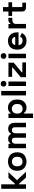

<svg xmlns="http://www.w3.org/2000/svg" viewBox="2214 -2968 954 5423"><g transform="rotate(-90 2691.5 -257.0)"><path d="M70 0V-700H196V-313H214L378 -496H542L313 -256L550 0H388L214 -197H196V0Z M840 14Q766 14 707 -16Q648 -46 614 -103Q580 -160 580 -240V-256Q580 -336 614 -393Q648 -450 707 -480Q766 -510 840 -510Q914 -510 973 -480Q1032 -450 1066 -393Q1100 -336 1100 -256V-240Q1100 -160 1066 -103Q1032 -46 973 -16Q914 14 840 14ZM840 -98Q898 -98 936 -135.5Q974 -173 974 -243V-253Q974 -323 936.5 -360.5Q899 -398 840 -398Q782 -398 744 -360.5Q706 -323 706 -253V-243Q706 -173 744 -135.5Q782 -98 840 -98Z M1216 0V-496H1340V-442H1358Q1371 -467 1401 -485.5Q1431 -504 1480 -504Q1533 -504 1565 -483.5Q1597 -463 1614 -430H1632Q1649 -462 1680 -483Q1711 -504 1768 -504Q1814 -504 1851.5 -484.5Q1889 -465 1911.5 -425.5Q1934 -386 1934 -326V0H1808V-317Q1808 -358 1787 -378.5Q1766 -399 1728 -399Q1685 -399 1661.5 -371.5Q1638 -344 1638 -293V0H1512V-317Q1512 -358 1491 -378.5Q1470 -399 1432 -399Q1389 -399 1365.5 -371.5Q1342 -344 1342 -293V0Z M2070 200V-496H2194V-436H2212Q2229 -465 2265 -487.5Q2301 -510 2368 -510Q2428 -510 2479 -480.5Q2530 -451 2561 -394Q2592 -337 2592 -256V-240Q2592 -159 2561 -102Q2530 -45 2479 -15.5Q2428 14 2368 14Q2323 14 2292.5 3.5Q2262 -7 2243.5 -23.5Q2225 -40 2214 -57H2196V200ZM2330 -96Q2389 -96 2427.5 -133.5Q2466 -171 2466 -243V-253Q2466 -325 2427 -362.5Q2388 -400 2330 -400Q2272 -400 2233 -362.5Q2194 -325 2194 -253V-243Q2194 -171 2233 -133.5Q2272 -96 2330 -96Z M2708 0V-700H2834V0Z M2974 0V-496H3100V0ZM3037 -554Q3003 -554 2979.5 -576Q2956 -598 2956 -634Q2956 -670 2979.5 -692Q3003 -714 3037 -714Q3072 -714 3095 -692Q3118 -670 3118 -634Q3118 -598 3095 -576Q3072 -554 3037 -554Z M3222 0V-150L3494 -376V-392H3232V-496H3632V-346L3360 -120V-104H3640V0Z M3758 0V-496H3884V0ZM3821 -554Q3787 -554 3763.5 -576Q3740 -598 3740 -634Q3740 -670 3763.5 -692Q3787 -714 3821 -714Q3856 -714 3879 -692Q3902 -670 3902 -634Q3902 -598 3879 -576Q3856 -554 3821 -554Z M4250 14Q4176 14 4119.5 -17.5Q4063 -49 4031.5 -106.5Q4000 -164 4000 -242V-254Q4000 -332 4031 -389.5Q4062 -447 4118 -478.5Q4174 -510 4248 -510Q4321 -510 4375 -477.5Q4429 -445 4459 -387.5Q4489 -330 4489 -254V-211H4128Q4130 -160 4166 -128Q4202 -96 4254 -96Q4307 -96 4332 -119Q4357 -142 4370 -170L4473 -116Q4459 -90 4432.5 -59.5Q4406 -29 4362 -7.5Q4318 14 4250 14ZM4129 -305H4361Q4357 -348 4326.5 -374Q4296 -400 4247 -400Q4196 -400 4166 -374Q4136 -348 4129 -305Z M4601 0V-496H4725V-440H4743Q4754 -470 4779.5 -484Q4805 -498 4839 -498H4899V-386H4837Q4789 -386 4758 -360.5Q4727 -335 4727 -282V0Z M5187 0Q5138 0 5107.5 -30.5Q5077 -61 5077 -112V-392H4953V-496H5077V-650H5203V-496H5339V-392H5203V-134Q5203 -104 5231 -104H5327V0Z"/></g></svg>

Font: Space Grotesk
Style: Bold
Weight: 700
Designer: Florian Karsten
Foundry: Florian Karsten
Version: Version 2.000